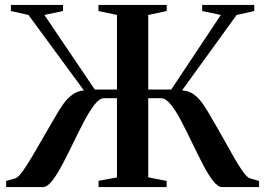

<svg xmlns="http://www.w3.org/2000/svg" viewBox="-20 -763 1082 783"><path d="M5 0V-25L42 -35.5Q53.5 -38.5 71 -62.5Q88.5 -86.5 110 -122.8Q131.5 -159 154.8 -200Q178 -241 200.5 -278.5Q219.5 -312.5 237.2 -337.5Q255 -362.5 275.5 -377.2Q296 -392 322 -394.5L96 -702L24.5 -718V-743H237V-718L161 -702L366.5 -398H457V-702L381.5 -718V-743H660V-718L584.5 -702V-398H678.5L880.5 -702L804.5 -718V-743H1017V-718L945 -702L722.5 -394.5Q750.5 -392.5 770.8 -377.8Q791 -363 808.2 -338Q825.5 -313 844.5 -278.5Q867 -241 889.8 -200Q912.5 -159 933 -123Q953.5 -87 970.8 -63Q988 -39 1000 -35.5L1036.5 -25V0H886Q868.5 0 848.2 -26.2Q828 -52.5 806.8 -93.8Q785.5 -135 763.2 -181.2Q741 -227.5 719.5 -268.8Q698 -310 677 -336.2Q656 -362.5 637 -362.5H584.5V-40L659.5 -25V0H382V-25.5L457 -39.5V-362.5H404Q386 -362.5 365.5 -336.2Q345 -310 323.2 -268.8Q301.5 -227.5 279.2 -181.2Q257 -135 235.2 -93.8Q213.5 -52.5 193.2 -26.2Q173 0 155 0Z"/></svg>

Font: Merriweather 120pt SemiBold
Style: Regular
Weight: 600
Version: Version 2.100